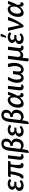

<svg xmlns="http://www.w3.org/2000/svg" viewBox="2663 -3455 962 6328"><g transform="rotate(-90 3144.0 -291.0)"><path d="M375 -73.5Q354.5 -51.5 331.2 -36.2Q308 -21 283.8 -11.5Q259.5 -2 235.8 2.2Q212 6.5 190.5 6.5Q154.5 6.5 122.8 -3.2Q91 -13 67.5 -31.2Q44 -49.5 30.2 -75.2Q16.5 -101 16.5 -133Q16.5 -180 46.8 -215.8Q77 -251.5 137.5 -267.5Q114 -275 98.2 -286.8Q82.5 -298.5 72.8 -312.5Q63 -326.5 59 -341.8Q55 -357 55 -372Q55 -400 68.2 -426.2Q81.5 -452.5 107 -473Q132.5 -493.5 169.5 -505.8Q206.5 -518 254 -518Q307 -518 346.8 -500.8Q386.5 -483.5 410.5 -456L382.5 -418Q375.5 -408 369.8 -405.5Q364 -403 357 -403Q350 -403 342.2 -408.5Q334.5 -414 323 -420.8Q311.5 -427.5 294.5 -433.2Q277.5 -439 252.5 -439Q228.5 -439 210.5 -433.2Q192.5 -427.5 180 -417.5Q167.5 -407.5 161.2 -394Q155 -380.5 155 -365Q155 -337 177.8 -318.5Q200.5 -300 244.5 -300H320.5L312 -231H236Q177.5 -231 150.2 -207.8Q123 -184.5 123 -145.5Q123 -114 144.5 -93.2Q166 -72.5 206 -72.5Q234.5 -72.5 254 -80.2Q273.5 -88 287.5 -97Q301.5 -106 311.8 -113.8Q322 -121.5 332 -121.5Q344 -121.5 350 -111.5Z M995.5 -456Q994 -441.5 984 -431.8Q974 -422 958 -422H894Q890 -401.5 886 -380.5Q882 -359.5 879 -332.8Q876 -306 874.2 -271Q872.5 -236 872.5 -188Q872.5 -152 875.5 -130Q878.5 -108 884 -96Q889.5 -84 897.5 -80Q905.5 -76 915.5 -76H936L930.5 -32.5Q929.5 -23.5 923.5 -16.8Q917.5 -10 907.8 -5.5Q898 -1 885.5 1.2Q873 3.5 859.5 3.5Q808.5 3.5 784.2 -29.5Q760 -62.5 760 -126Q760 -156 764.8 -185.5Q769.5 -215 777 -249.5Q784.5 -284 793.5 -325.8Q802.5 -367.5 811.5 -422H662Q649.5 -336 636.2 -270.8Q623 -205.5 608.5 -158.2Q594 -111 578 -79.8Q562 -48.5 544.8 -29.8Q527.5 -11 508.5 -3.5Q489.5 4 468.5 4Q461.5 4 454 2.8Q446.5 1.5 440.2 -1Q434 -3.5 430.2 -7.2Q426.5 -11 427.5 -16.5L436 -89.5H445.5Q460 -89.5 476 -107.2Q492 -125 507.8 -164.5Q523.5 -204 539 -267.5Q554.5 -331 568.5 -422H472L477.5 -467.5Q478 -474 481.8 -481Q485.5 -488 491.2 -493.8Q497 -499.5 505 -503.2Q513 -507 522.5 -507H1002Z M1088 -510H1191.5L1146.5 -144Q1142.5 -108.5 1153.5 -90Q1164.5 -71.5 1195 -71.5H1236L1232 -39.5Q1230.5 -28.5 1222.5 -20Q1214.5 -11.5 1202.5 -5.8Q1190.5 0 1175.2 3Q1160 6 1144.5 6Q1115 6 1094 -4.8Q1073 -15.5 1060.2 -34.5Q1047.5 -53.5 1043 -80.2Q1038.5 -107 1042.5 -138.5Z M1402 -115.5Q1418 -96 1443.8 -86Q1469.5 -76 1497.5 -76Q1532 -76 1558.2 -89Q1584.5 -102 1602.5 -124.2Q1620.5 -146.5 1629.5 -176.2Q1638.5 -206 1638.5 -240Q1638.5 -270.5 1629.2 -292Q1620 -313.5 1604.2 -327Q1588.5 -340.5 1567.8 -346.8Q1547 -353 1524 -353H1495.5L1505.5 -435H1521.5Q1548.5 -435 1570.8 -443Q1593 -451 1609 -467.2Q1625 -483.5 1633.8 -507.8Q1642.5 -532 1642.5 -564.5Q1642.5 -606.5 1621.2 -628.8Q1600 -651 1563 -651Q1537.5 -651 1518 -640.2Q1498.5 -629.5 1484.2 -606.2Q1470 -583 1460 -545.8Q1450 -508.5 1443.5 -455.5L1407 -157.5ZM1340 -459Q1348 -522.5 1365 -572.2Q1382 -622 1410 -656.5Q1438 -691 1477.2 -709Q1516.5 -727 1569 -727Q1610.5 -727 1642.8 -715Q1675 -703 1696.8 -682Q1718.5 -661 1729.8 -632.8Q1741 -604.5 1741 -572.5Q1741 -508 1710 -462.8Q1679 -417.5 1622 -397.5Q1680 -381.5 1710.8 -340.5Q1741.5 -299.5 1741.5 -240Q1741.5 -188 1725 -143Q1708.5 -98 1679 -64.8Q1649.5 -31.5 1608 -12.2Q1566.5 7 1516.5 7Q1482 7 1449.2 -6Q1416.5 -19 1393.5 -46.5L1384.5 26.5L1360 125Q1353 146 1340.2 158Q1327.5 170 1304.5 170H1263L1303 -160Z M2160.5 -73.5Q2140 -51.5 2116.8 -36.2Q2093.5 -21 2069.2 -11.5Q2045 -2 2021.2 2.2Q1997.5 6.5 1976 6.5Q1940 6.5 1908.2 -3.2Q1876.5 -13 1853 -31.2Q1829.5 -49.5 1815.8 -75.2Q1802 -101 1802 -133Q1802 -180 1832.2 -215.8Q1862.5 -251.5 1923 -267.5Q1899.5 -275 1883.8 -286.8Q1868 -298.5 1858.2 -312.5Q1848.5 -326.5 1844.5 -341.8Q1840.5 -357 1840.5 -372Q1840.5 -400 1853.8 -426.2Q1867 -452.5 1892.5 -473Q1918 -493.5 1955 -505.8Q1992 -518 2039.5 -518Q2092.5 -518 2132.2 -500.8Q2172 -483.5 2196 -456L2168 -418Q2161 -408 2155.2 -405.5Q2149.5 -403 2142.5 -403Q2135.5 -403 2127.8 -408.5Q2120 -414 2108.5 -420.8Q2097 -427.5 2080 -433.2Q2063 -439 2038 -439Q2014 -439 1996 -433.2Q1978 -427.5 1965.5 -417.5Q1953 -407.5 1946.8 -394Q1940.5 -380.5 1940.5 -365Q1940.5 -337 1963.2 -318.5Q1986 -300 2030 -300H2106L2097.5 -231H2021.5Q1963 -231 1935.8 -207.8Q1908.5 -184.5 1908.5 -145.5Q1908.5 -114 1930 -93.2Q1951.5 -72.5 1991.5 -72.5Q2020 -72.5 2039.5 -80.2Q2059 -88 2073 -97Q2087 -106 2097.2 -113.8Q2107.5 -121.5 2117.5 -121.5Q2129.5 -121.5 2135.5 -111.5Z M2351.5 -115.5Q2367.5 -96 2393.2 -86Q2419 -76 2447 -76Q2481.5 -76 2507.8 -89Q2534 -102 2552 -124.2Q2570 -146.5 2579 -176.2Q2588 -206 2588 -240Q2588 -270.5 2578.8 -292Q2569.5 -313.5 2553.8 -327Q2538 -340.5 2517.2 -346.8Q2496.5 -353 2473.5 -353H2445L2455 -435H2471Q2498 -435 2520.2 -443Q2542.5 -451 2558.5 -467.2Q2574.5 -483.5 2583.2 -507.8Q2592 -532 2592 -564.5Q2592 -606.5 2570.8 -628.8Q2549.5 -651 2512.5 -651Q2487 -651 2467.5 -640.2Q2448 -629.5 2433.8 -606.2Q2419.5 -583 2409.5 -545.8Q2399.5 -508.5 2393 -455.5L2356.5 -157.5ZM2289.5 -459Q2297.5 -522.5 2314.5 -572.2Q2331.5 -622 2359.5 -656.5Q2387.5 -691 2426.8 -709Q2466 -727 2518.5 -727Q2560 -727 2592.2 -715Q2624.5 -703 2646.2 -682Q2668 -661 2679.2 -632.8Q2690.5 -604.5 2690.5 -572.5Q2690.5 -508 2659.5 -462.8Q2628.5 -417.5 2571.5 -397.5Q2629.5 -381.5 2660.2 -340.5Q2691 -299.5 2691 -240Q2691 -188 2674.5 -143Q2658 -98 2628.5 -64.8Q2599 -31.5 2557.5 -12.2Q2516 7 2466 7Q2431.5 7 2398.8 -6Q2366 -19 2343 -46.5L2334 26.5L2309.5 125Q2302.5 146 2289.8 158Q2277 170 2254 170H2212.5L2252.5 -160Z M2937.5 -78.5Q2959 -78.5 2979.8 -89.5Q3000.5 -100.5 3020 -121Q3039.5 -141.5 3057.5 -170.8Q3075.5 -200 3092 -236.5Q3096.5 -274.5 3097.8 -310.2Q3099 -346 3092.8 -373.8Q3086.5 -401.5 3070.8 -418Q3055 -434.5 3025 -434.5Q2992.5 -434.5 2963.5 -415.5Q2934.5 -396.5 2912.8 -364Q2891 -331.5 2878 -288Q2865 -244.5 2865 -195.5Q2865 -137.5 2883.2 -108Q2901.5 -78.5 2937.5 -78.5ZM3281.5 -510.5Q3257.5 -423.5 3226 -347.2Q3194.5 -271 3157.5 -208.5Q3156.5 -183.5 3157.8 -162.2Q3159 -141 3164.5 -125.2Q3170 -109.5 3180.8 -100.8Q3191.5 -92 3210.5 -92H3245.5L3235 -32.5Q3233.5 -26 3230.2 -19.5Q3227 -13 3220 -7.8Q3213 -2.5 3201.8 1Q3190.5 4.5 3173.5 4.5Q3152.5 4.5 3138 -2.8Q3123.5 -10 3114 -25Q3104.5 -40 3099.8 -62.5Q3095 -85 3093 -115.5Q3044.5 -57 2993.2 -24.8Q2942 7.5 2890.5 7.5Q2861 7.5 2836.8 -3.8Q2812.5 -15 2795 -38.2Q2777.5 -61.5 2768 -96.2Q2758.5 -131 2758.5 -178.5Q2758.5 -224 2767.8 -266.8Q2777 -309.5 2793.5 -347.2Q2810 -385 2833.2 -416.5Q2856.5 -448 2884.8 -470.5Q2913 -493 2945.2 -505.5Q2977.5 -518 3012.5 -518Q3043 -518 3065.8 -508.2Q3088.5 -498.5 3104.8 -481.8Q3121 -465 3131.2 -442Q3141.5 -419 3147 -392.5L3151 -407.5Q3160 -441 3166.8 -461.2Q3173.5 -481.5 3180 -492.5Q3186.5 -503.5 3193.2 -507Q3200 -510.5 3208.5 -510.5Z M3377.5 -510H3481L3436 -144Q3432 -108.5 3443 -90Q3454 -71.5 3484.5 -71.5H3525.5L3521.5 -39.5Q3520 -28.5 3512 -20Q3504 -11.5 3492 -5.8Q3480 0 3464.8 3Q3449.5 6 3434 6Q3404.5 6 3383.5 -4.8Q3362.5 -15.5 3349.8 -34.5Q3337 -53.5 3332.5 -80.2Q3328 -107 3332 -138.5Z M4202.5 -510Q4210 -488 4216 -462.8Q4222 -437.5 4226.5 -410.8Q4231 -384 4233.2 -357.5Q4235.5 -331 4235.5 -307Q4235.5 -236 4218.8 -177.8Q4202 -119.5 4172.5 -78.2Q4143 -37 4102.5 -14.5Q4062 8 4015 8Q3986.5 8 3965 0.8Q3943.5 -6.5 3927.8 -19.2Q3912 -32 3902 -49.5Q3892 -67 3886 -87.5Q3875 -67 3860.2 -49.5Q3845.5 -32 3827 -19.2Q3808.5 -6.5 3785.5 0.8Q3762.5 8 3735 8Q3698.5 8 3669.5 -7.8Q3640.5 -23.5 3620.2 -52.2Q3600 -81 3589.2 -120.8Q3578.5 -160.5 3578.5 -208.5Q3578.5 -250 3585.8 -289.2Q3593 -328.5 3605.8 -366Q3618.5 -403.5 3635.8 -439.5Q3653 -475.5 3673.5 -510H3741Q3748 -510 3755.2 -507.2Q3762.5 -504.5 3766.5 -498.8Q3770.5 -493 3769.5 -483.8Q3768.5 -474.5 3759.5 -461Q3745 -439 3731.2 -413.8Q3717.5 -388.5 3707 -358.5Q3696.5 -328.5 3690 -293.2Q3683.5 -258 3683.5 -216Q3683.5 -175.5 3690 -148.2Q3696.5 -121 3706.8 -104.5Q3717 -88 3730 -81Q3743 -74 3756 -74Q3774.5 -74 3789.2 -83Q3804 -92 3815.5 -108.2Q3827 -124.5 3835.2 -147.2Q3843.5 -170 3848 -198L3865.5 -342H3969L3953 -213H3953.5Q3949.5 -182 3950.8 -156.5Q3952 -131 3959 -112.8Q3966 -94.5 3979 -84.2Q3992 -74 4011.5 -74Q4030.5 -74 4051.5 -84.2Q4072.5 -94.5 4090 -118.8Q4107.5 -143 4119 -184Q4130.5 -225 4130.5 -286.5Q4130.5 -311.5 4127.2 -337.8Q4124 -364 4119 -388Q4114 -412 4108.5 -432Q4103 -452 4098.5 -464Q4094.5 -476.5 4096.8 -485.2Q4099 -494 4104.2 -499.5Q4109.5 -505 4116.2 -507.5Q4123 -510 4128.5 -510Z M4807 -75 4802 -32Q4800 -17.5 4780.8 -6.2Q4761.5 5 4729.5 5Q4710 5 4693 -1Q4676 -7 4662.5 -19Q4649 -31 4640 -49.5Q4631 -68 4628.5 -93.5Q4597.5 -51.5 4562.5 -28.5Q4527.5 -5.5 4486 -5.5Q4430 -5.5 4401 -38.5Q4402 -18.5 4400.8 2.2Q4399.5 23 4397 40.5L4381.5 169.5H4328Q4305.5 169.5 4294.5 157.8Q4283.5 146 4286 124L4364 -510H4471.5L4433 -195.5Q4429 -148.5 4446.5 -121.2Q4464 -94 4503.5 -94Q4541.5 -94 4571 -116.8Q4600.5 -139.5 4623 -180L4663.5 -510H4771L4726 -145Q4722 -109 4735.2 -92Q4748.5 -75 4775 -75Z M5212 -73.5Q5191.5 -51.5 5168.2 -36.2Q5145 -21 5120.8 -11.5Q5096.5 -2 5072.8 2.2Q5049 6.5 5027.5 6.5Q4991.5 6.5 4959.8 -3.2Q4928 -13 4904.5 -31.2Q4881 -49.5 4867.2 -75.2Q4853.5 -101 4853.5 -133Q4853.5 -180 4883.8 -215.8Q4914 -251.5 4974.5 -267.5Q4951 -275 4935.2 -286.8Q4919.5 -298.5 4909.8 -312.5Q4900 -326.5 4896 -341.8Q4892 -357 4892 -372Q4892 -400 4905.2 -426.2Q4918.5 -452.5 4944 -473Q4969.5 -493.5 5006.5 -505.8Q5043.5 -518 5091 -518Q5144 -518 5183.8 -500.8Q5223.5 -483.5 5247.5 -456L5219.5 -418Q5212.5 -408 5206.8 -405.5Q5201 -403 5194 -403Q5187 -403 5179.2 -408.5Q5171.5 -414 5160 -420.8Q5148.5 -427.5 5131.5 -433.2Q5114.5 -439 5089.5 -439Q5065.5 -439 5047.5 -433.2Q5029.5 -427.5 5017 -417.5Q5004.5 -407.5 4998.2 -394Q4992 -380.5 4992 -365Q4992 -337 5014.8 -318.5Q5037.5 -300 5081.5 -300H5157.5L5149 -231H5073Q5014.5 -231 4987.2 -207.8Q4960 -184.5 4960 -145.5Q4960 -114 4981.5 -93.2Q5003 -72.5 5043 -72.5Q5071.5 -72.5 5091 -80.2Q5110.5 -88 5124.5 -97Q5138.5 -106 5148.8 -113.8Q5159 -121.5 5169 -121.5Q5181 -121.5 5187 -111.5ZM5061.5 -573 5110.5 -751.5H5171.5Q5186 -751.5 5190 -741.8Q5194 -732 5187 -715.5L5119.5 -573Z M5751.5 -510Q5729.5 -441.5 5700.2 -373.2Q5671 -305 5635.8 -239.8Q5600.5 -174.5 5560.8 -113.8Q5521 -53 5478.5 0H5414.5L5288.5 -510H5373.5Q5385 -510 5392.2 -503.8Q5399.5 -497.5 5401 -489L5463.5 -186Q5467.5 -167.5 5470 -149.8Q5472.5 -132 5474 -114Q5500 -152.5 5522.5 -196.5Q5545 -240.5 5564 -287.5Q5583 -334.5 5599 -382.8Q5615 -431 5629 -478.5Q5633.5 -496 5643 -503Q5652.5 -510 5663 -510Z M5930.5 -78.5Q5952 -78.5 5972.8 -89.5Q5993.5 -100.5 6013 -121Q6032.5 -141.5 6050.5 -170.8Q6068.5 -200 6085 -236.5Q6089.5 -274.5 6090.8 -310.2Q6092 -346 6085.8 -373.8Q6079.5 -401.5 6063.8 -418Q6048 -434.5 6018 -434.5Q5985.5 -434.5 5956.5 -415.5Q5927.5 -396.5 5905.8 -364Q5884 -331.5 5871 -288Q5858 -244.5 5858 -195.5Q5858 -137.5 5876.2 -108Q5894.5 -78.5 5930.5 -78.5ZM6274.5 -510.5Q6250.5 -423.5 6219 -347.2Q6187.5 -271 6150.5 -208.5Q6149.5 -183.5 6150.8 -162.2Q6152 -141 6157.5 -125.2Q6163 -109.5 6173.8 -100.8Q6184.5 -92 6203.5 -92H6238.5L6228 -32.5Q6226.5 -26 6223.2 -19.5Q6220 -13 6213 -7.8Q6206 -2.5 6194.8 1Q6183.5 4.5 6166.5 4.5Q6145.5 4.5 6131 -2.8Q6116.5 -10 6107 -25Q6097.5 -40 6092.8 -62.5Q6088 -85 6086 -115.5Q6037.5 -57 5986.2 -24.8Q5935 7.5 5883.5 7.5Q5854 7.5 5829.8 -3.8Q5805.5 -15 5788 -38.2Q5770.5 -61.5 5761 -96.2Q5751.5 -131 5751.5 -178.5Q5751.5 -224 5760.8 -266.8Q5770 -309.5 5786.5 -347.2Q5803 -385 5826.2 -416.5Q5849.5 -448 5877.8 -470.5Q5906 -493 5938.2 -505.5Q5970.5 -518 6005.5 -518Q6036 -518 6058.8 -508.2Q6081.5 -498.5 6097.8 -481.8Q6114 -465 6124.2 -442Q6134.5 -419 6140 -392.5L6144 -407.5Q6153 -441 6159.8 -461.2Q6166.5 -481.5 6173 -492.5Q6179.5 -503.5 6186.2 -507Q6193 -510.5 6201.5 -510.5Z"/></g></svg>

Font: Lato SemiBold
Style: Italic
Weight: 600
Italic angle: -7°
Designer: Lukasz Dziedzic with Adam Twardoch and Botio Nikoltchev
Foundry: tyPoland Lukasz Dziedzic
Version: Version 2.015; 2015-08-06; http://www.latofonts.com/